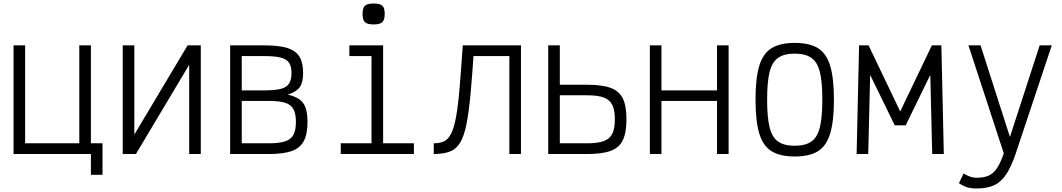

<svg xmlns="http://www.w3.org/2000/svg" viewBox="-20 -876 6040 1092"><path d="M57 0V-618H123V-61H431V-618H497V0ZM497 118V0H465V-61H563V118Z M678 0V-618H744V0H678L1047 -618H1122V0H1056V-618H1122L753 0Z M1289 0V-618H1484Q1566 -618 1614 -603Q1662 -588 1683 -554Q1704 -520 1704 -461Q1704 -407 1685 -380.5Q1666 -354 1617 -338Q1659 -328 1683.5 -310.5Q1708 -293 1718.5 -262Q1729 -231 1729 -182Q1729 -114 1708 -74Q1687 -34 1639.5 -17Q1592 0 1509 0ZM1355 -61H1509Q1568 -61 1601.5 -72Q1635 -83 1649 -109.5Q1663 -136 1663 -182Q1663 -229 1649 -255Q1635 -281 1601.5 -291.5Q1568 -302 1509 -302H1355ZM1355 -362H1484Q1543 -362 1576.5 -370.5Q1610 -379 1624 -400.5Q1638 -422 1638 -461Q1638 -498 1624 -519Q1610 -540 1576.5 -548.5Q1543 -557 1484 -557H1355Z M2093 0V-599L2134 -557H1967V-618H2159V0ZM1918 0V-61H2334V0ZM2105 -737Q2069 -737 2055.5 -750Q2042 -763 2042 -797Q2042 -831 2055.5 -843.5Q2069 -856 2105 -856Q2141 -856 2154.5 -843.5Q2168 -831 2168 -797Q2168 -763 2154.5 -750Q2141 -737 2105 -737Z M2877 0V-557H2633V-618H2943V0ZM2447 0V-61Q2481 -61 2505 -72Q2529 -83 2545.5 -115.5Q2562 -148 2573.5 -209.5Q2585 -271 2593.5 -371Q2602 -471 2612 -618H2677Q2667 -459 2657 -350Q2647 -241 2633.5 -172Q2620 -103 2597.5 -65.5Q2575 -28 2538.5 -14Q2502 0 2447 0Z M3098 0V-618H3164V-16L3120 -61H3320Q3380 -61 3414 -73.5Q3448 -86 3462.5 -115.5Q3477 -145 3477 -197Q3477 -249 3462.5 -279Q3448 -309 3414 -321.5Q3380 -334 3320 -334H3126V-394H3320Q3405 -394 3453.5 -376Q3502 -358 3522.5 -315.5Q3543 -273 3543 -197Q3543 -122 3522.5 -79Q3502 -36 3453.5 -18Q3405 0 3320 0Z M4058 0V-618H4124V0ZM3676 0V-618H3742V0ZM3705 -302V-362H4095V-302Z M4500 14Q4416 14 4367.5 -16.5Q4319 -47 4298 -118Q4277 -189 4277 -309Q4277 -430 4298 -500.5Q4319 -571 4367.5 -601.5Q4416 -632 4500 -632Q4585 -632 4633 -601.5Q4681 -571 4702 -500.5Q4723 -430 4723 -309Q4723 -189 4702 -118Q4681 -47 4633 -16.5Q4585 14 4500 14ZM4500 -47Q4560 -47 4594.5 -71Q4629 -95 4643 -152Q4657 -209 4657 -309Q4657 -410 4643 -466.5Q4629 -523 4594.5 -547Q4560 -571 4500 -571Q4440 -571 4405.5 -547Q4371 -523 4357 -466.5Q4343 -410 4343 -309Q4343 -209 4357 -152Q4371 -95 4405.5 -71Q4440 -47 4500 -47Z M4852 0 4866 -618H4920L5100 -242L5280 -618H5334L5348 0H5282L5271 -450L5131 -163H5069L4929 -450L4918 0Z M5534 196Q5503 196 5481.5 189.5Q5460 183 5434 166L5460 111Q5486 125 5501 130Q5516 135 5534 135Q5576 135 5603.5 122.5Q5631 110 5651 79.5Q5671 49 5689 -4L5488 -618H5557L5724 -97L5893 -618H5962L5757 -3Q5732 71 5703 115Q5674 159 5634 177.5Q5594 196 5534 196Z"/></svg>

Font: Victor Mono Light
Style: Regular
Weight: 300
Monospace: yes
Designer: Rune Bjørnerås
Version: Version 1.561;gftools[0.9.30]